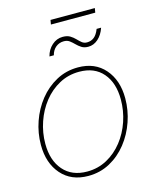

<svg xmlns="http://www.w3.org/2000/svg" viewBox="-118 -863 753 948"><g transform="rotate(-15 258.5 -389.0)"><path d="M214.8 7.8Q127.9 7.8 77.6 -49.8Q27.3 -107.4 27.3 -200.2Q27.3 -261.2 47.4 -318.8Q67.4 -376.5 104.2 -422.6Q141.1 -468.8 191.7 -496.1Q242.2 -523.4 302.7 -523.4Q389.2 -523.4 439.2 -465.8Q489.3 -408.2 489.3 -315.9Q489.3 -254.9 469.2 -197Q449.2 -139.2 412.6 -93Q376 -46.9 325.7 -19.5Q275.4 7.8 214.8 7.8ZM214.8 -14.6Q270.5 -14.6 316.7 -39.8Q362.8 -64.9 396.5 -107.7Q430.2 -150.4 448.5 -204.3Q466.8 -258.3 466.8 -315.9Q466.8 -400.9 423.8 -450.9Q380.9 -501 302.7 -501Q247.1 -501 200.7 -475.8Q154.3 -450.7 120.6 -408Q86.9 -365.2 68.4 -311.3Q49.8 -257.3 49.8 -200.2Q49.8 -115.2 93.5 -64.9Q137.2 -14.6 214.8 -14.6ZM379.4 -608.4Q358.9 -608.4 345.2 -617.2Q331.5 -626 320.6 -637.2Q309.6 -648.4 297.9 -657.2Q286.1 -666 269 -666Q245.1 -666 227.5 -651.6Q210 -637.2 203.6 -611.8H181.2Q189.5 -645 213.6 -666.7Q237.8 -688.5 269 -688.5Q292 -688.5 306.4 -679.7Q320.8 -670.9 331.5 -659.7Q342.3 -648.4 353 -639.6Q363.8 -630.9 378.9 -630.9Q399.9 -630.9 415.3 -643.1Q430.7 -655.3 441.4 -683.1H464.4Q452.6 -648.4 429.9 -628.4Q407.2 -608.4 379.4 -608.4ZM459.5 -784.7 455.6 -762.2H229L232.9 -784.7Z"/></g></svg>

Font: Inter Display Thin
Style: Italic
Weight: 100
Italic angle: -9.39999°
Designer: Rasmus Andersson
Foundry: rsms
Version: Version 4.000;git-a52131595